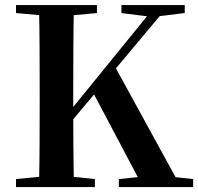

<svg xmlns="http://www.w3.org/2000/svg" viewBox="-20 -761 807 781"><path d="M138.6 0Q140.6 -85.2 141 -171.8Q141.4 -258.5 141.4 -346.1V-393.6Q141.4 -481.3 141 -567.7Q140.6 -654.1 138.6 -740.5H280.6Q278.9 -655.6 278.4 -568.4Q277.9 -481.3 277.9 -393.6V-314.3Q277.9 -246.9 278.4 -166.8Q278.9 -86.6 280.6 0ZM45.1 0V-32.6L198.2 -47.3H225.2L366 -32.6V0ZM45.1 -707.9V-740.5H374.3V-707.9L225.2 -694.2H198.2ZM463.4 0V-32.6L605.9 -47.3H628.5L765.7 -32.6V0ZM474 -707.9V-740.5H731.4V-707.9L619.9 -694.2L592.4 -692.9ZM206.2 -190.2 203.7 -255.1H221.6L244.9 -285.3L615 -740.5H667.3ZM561.9 0 355.8 -389.9 445.2 -494.7 716.2 0Z"/></svg>

Font: Noto Serif KR ExtraLight
Style: Regular
Weight: 200
Designer: Ryoko NISHIZUKA 西塚涼子 (kana & ideographs); Frank Grießhammer (Latin, Greek & Cyrillic); Wenlong ZHANG 张文龙 (bopomofo); San
Foundry: Adobe
Version: Version 2.002-H1;hotconv 1.1.0;makeotfexe 2.6.0